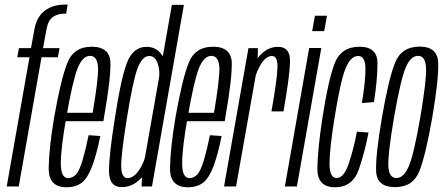

<svg xmlns="http://www.w3.org/2000/svg" viewBox="-20 -806 1914 830"><path d="M9 0H61L159.5 -558.5H230L237.5 -598H166L181 -679.5Q188 -718 208.5 -732.5Q229 -747 259.5 -747H266L272.5 -786H260Q208 -786 173.2 -759.5Q138.5 -733 129 -680.5L114 -598H62L54.5 -558.5H107.5Z M267.5 3.5 274.5 -36Q242.5 -36 243 -101.5Q243 -166 267 -301Q294 -456.5 315.5 -511Q337 -564.5 369 -564.5Q402 -564.5 404 -511Q404.5 -459 380.5 -318.5H263L257 -282H427Q429 -292 430 -301Q458.5 -463 457.5 -534Q455.5 -604 376 -604Q297.5 -604 270 -531.5Q242.5 -459.5 214.5 -301Q191.5 -164.5 190.5 -80Q189 3.5 267.5 3.5ZM274.5 -36 267.5 3.5Q308 3.5 334.5 -17Q359.5 -37 379.5 -90Q398.5 -142.5 413.5 -218L363 -221.5Q351.5 -164 337.5 -115.5Q323 -67.5 308.5 -51.5Q292.5 -36 274.5 -36Z M592 0H637L775 -785H723L595 -59.5ZM506.5 3Q550 3 585 -30.8Q620 -64.5 628 -108.5L610 -139.5Q603 -102 580 -69Q557 -36 531.5 -36Q505 -36 504 -86.2Q503 -136.5 528.5 -295Q555 -460 575.2 -512Q595.5 -564 625 -564Q650.5 -564 661.8 -531.5Q673 -499 666.5 -462L695 -491.5Q703 -535.5 679.2 -569.5Q655.5 -603.5 613 -603.5Q554 -603.5 527.8 -532Q501.5 -460.5 476.5 -294Q451 -135.5 451.2 -66.2Q451.5 3 506.5 3Z M792 3.5 799 -36Q767 -36 767.5 -101.5Q767.5 -166 791.5 -301Q818.5 -456.5 840 -511Q861.5 -564.5 893.5 -564.5Q926.5 -564.5 928.5 -511Q929 -459 905 -318.5H787.5L781.5 -282H951.5Q953.5 -292 954.5 -301Q983 -463 982 -534Q980 -604 900.5 -604Q822 -604 794.5 -531.5Q767 -459.5 739 -301Q716 -164.5 715 -80Q713.5 3.5 792 3.5ZM799 -36 792 3.5Q832.5 3.5 859 -17Q884 -37 904 -90Q923 -142.5 938 -218L887.5 -221.5Q876 -164 862 -115.5Q847.5 -67.5 833 -51.5Q817 -36 799 -36Z M1153.5 -324.5H1205.5Q1231.5 -471.5 1233.8 -537.5Q1236 -603.5 1182 -603.5Q1139 -603.5 1106.2 -569Q1073.5 -534.5 1064.5 -481.5L1082.5 -466.5Q1088.5 -497.5 1109.5 -530.8Q1130.5 -564 1156 -564Q1180.5 -564 1179.5 -515Q1178.5 -466 1153.5 -324.5ZM948.5 0H1000.5L1093 -522L1095 -598H1054Z M1211.5 0H1263.5L1369 -598.5H1316.5ZM1341.5 -738 1329.5 -671.5H1381.5L1393.5 -738Z M1428.5 3.5Q1505.5 3.5 1532.2 -76.5Q1559 -156.5 1573 -233L1523 -237Q1509 -162.5 1487.8 -99.5Q1466.5 -36.5 1435.5 -36.5Q1404 -36.5 1404.5 -100.5Q1405 -164.5 1426 -295Q1451 -452.5 1473 -508.2Q1495 -564 1528.5 -564Q1559 -564 1559.8 -510.8Q1560.5 -457.5 1544.5 -360.5L1596.5 -365Q1612 -463 1611.8 -533.5Q1611.5 -604 1534 -604Q1454 -604 1426.2 -530.8Q1398.5 -457.5 1373.5 -294.5Q1353 -159 1352 -77.8Q1351 3.5 1428.5 3.5Z M1687.5 3Q1765 3 1792.5 -65.2Q1820 -133.5 1849 -300Q1877 -465.5 1874.2 -535Q1871.5 -604.5 1794 -604.5Q1716 -604.5 1688 -535.2Q1660 -466 1631.5 -300Q1603 -134 1606 -65.5Q1609 3 1687.5 3ZM1693.5 -36.5Q1661.5 -36.5 1658.8 -87Q1656 -137.5 1683.5 -299.5Q1712 -462 1733.5 -513.2Q1755 -564.5 1787 -564.5Q1819 -564.5 1821.8 -513.5Q1824.5 -462.5 1797 -299.5Q1769 -138 1747.2 -87.2Q1725.5 -36.5 1693.5 -36.5Z"/></svg>

Font: Anybody ExtraCondensed Light
Style: Italic
Weight: 300
Width: 2
Italic angle: -10°
Version: Version 1.113;gftools[0.9.25]